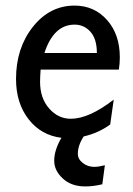

<svg xmlns="http://www.w3.org/2000/svg" viewBox="-20 -483 478 690"><path d="M280.8 7.3Q259.8 39.1 259.8 69.8Q259.8 88.9 277.6 102.8Q295.4 116.7 318.8 116.7Q334 116.7 356.9 110.8L347.7 179.2Q315.9 187 286.1 187Q236.3 187 205.6 158.4Q174.8 129.9 174.8 94.7Q174.8 56.6 200.7 12.2Q127.9 3.4 82.8 -54.4Q37.6 -112.3 37.6 -199.2Q37.6 -310.1 98.1 -386.5Q158.7 -462.9 248 -462.9Q318.8 -462.9 364.7 -411.1Q410.6 -359.4 410.6 -276.9Q410.6 -254.9 407.2 -232.9H126Q124 -205.6 124 -188.5Q124 -130.4 156.5 -93.3Q189 -56.2 234.4 -56.2Q299.8 -56.2 388.7 -125L376 -35.6Q334 -4.9 280.8 7.3ZM139.6 -292.5H328.1Q328.1 -342.8 305.2 -368.7Q282.2 -394.5 248 -394.5Q172.9 -394.5 139.6 -292.5Z"/></svg>

Font: Myanmar Pyu Pro
Style: Regular
Weight: 400
Designer: Khon Soe Zaw Thu
Foundry: PaOh Unicode
Version: Version 2.00 April 29, 2017